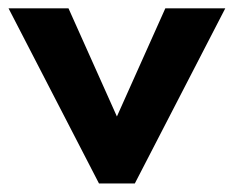

<svg xmlns="http://www.w3.org/2000/svg" viewBox="-29 -430 551 450"><path d="M287 0H203L-9 -410.5H131.5L245 -157L358.5 -410.5H499Z"/></svg>

Font: Lucymar Sans SemiBold
Style: Regular
Weight: 600
Foundry: The League of Moveable Type (original font) / Main changes by Cristiano Sobral with portions from Mirco Monsees
Version: Version 2.001;August 30, 2020;FontCreator 13.0.0.2681 64-bit